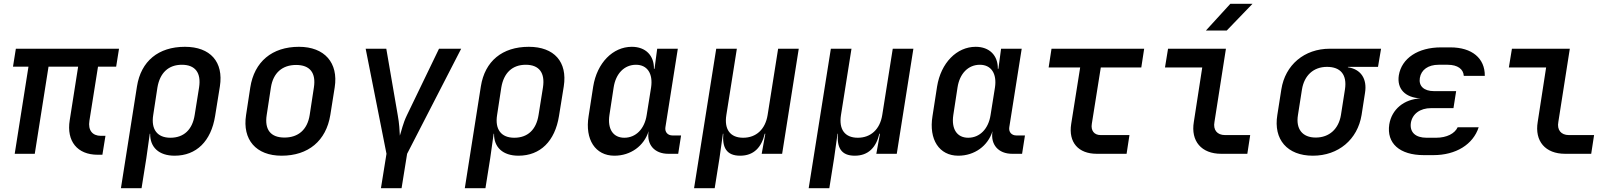

<svg xmlns="http://www.w3.org/2000/svg" viewBox="-20 -805 8440 1005"><path d="M491 5H516L532 -94H508C464 -94 440 -123 448 -173L493 -456H588L603 -550H63L48 -456H129L57 0H162L234 -456H389L345 -176C327 -66 385 5 491 5Z M613 180H721L746 23L764 -105H766C765 -34 812 10 894 10C1008 10 1085 -66 1106 -198L1131 -353C1151 -481 1081 -560 948 -560C809 -560 718 -485 697 -353ZM872 -84C803 -84 770 -128 782 -203L804 -347C817 -424 862 -466 932 -466C1002 -466 1034 -424 1022 -347L999 -203C987 -126 942 -84 872 -84Z M1454 10C1594 10 1687 -68 1709 -203L1732 -348C1752 -476 1679 -560 1545 -560C1404 -560 1311 -482 1290 -347L1268 -203C1248 -74 1320 10 1454 10ZM1469 -85C1397 -85 1364 -126 1376 -203L1398 -347C1410 -424 1458 -465 1530 -465C1602 -465 1635 -424 1623 -347L1601 -203C1589 -126 1541 -85 1469 -85Z M1974 180H2082L2111 0L2394 -550H2278L2110 -202C2089 -159 2081 -118 2073 -95C2072 -118 2070 -159 2062 -202L2002 -550H1894L2003 0Z M2413 180H2521L2546 23L2564 -105H2566C2565 -34 2612 10 2694 10C2808 10 2885 -66 2906 -198L2931 -353C2951 -481 2881 -560 2748 -560C2609 -560 2518 -485 2497 -353ZM2672 -84C2603 -84 2570 -128 2582 -203L2604 -347C2617 -424 2662 -466 2732 -466C2802 -466 2834 -424 2822 -347L2799 -203C2787 -126 2742 -84 2672 -84Z M3196 10C3281 10 3351 -41 3375 -118V-117C3364 -48 3406 0 3478 0H3530L3545 -96H3500C3475 -96 3459 -114 3463 -139L3528 -550H3420L3406 -445H3403C3404 -514 3360 -560 3287 -560C3188 -560 3105 -476 3085 -352L3061 -197C3041 -75 3096 10 3196 10ZM3248 -84C3189 -84 3159 -130 3170 -203L3192 -347C3203 -420 3248 -466 3309 -466C3368 -466 3399 -420 3388 -347L3365 -203C3354 -130 3308 -84 3248 -84Z M3613 180H3721L3746 23L3764 -105H3766C3760 -34 3782 10 3854 10C3926 10 3966 -34 3983 -105H3986L3967 0H4074L4161 -550H4053L3998 -203C3986 -128 3938 -84 3870 -84C3802 -84 3770 -128 3782 -203L3837 -550H3729Z M4213 180H4321L4346 23L4364 -105H4366C4360 -34 4382 10 4454 10C4526 10 4566 -34 4583 -105H4586L4567 0H4674L4761 -550H4653L4598 -203C4586 -128 4538 -84 4470 -84C4402 -84 4370 -128 4382 -203L4437 -550H4329Z M4996 10C5081 10 5151 -41 5175 -118V-117C5164 -48 5206 0 5278 0H5330L5345 -96H5300C5275 -96 5259 -114 5263 -139L5328 -550H5220L5206 -445H5203C5204 -514 5160 -560 5087 -560C4988 -560 4905 -476 4885 -352L4861 -197C4841 -75 4896 10 4996 10ZM5048 -84C4989 -84 4959 -130 4970 -203L4992 -347C5003 -420 5048 -466 5109 -466C5168 -466 5199 -420 5188 -347L5165 -203C5154 -130 5108 -84 5048 -84Z M5721 0H5877L5892 -98H5741C5707 -98 5689 -122 5695 -157L5742 -452H5954L5969 -550H5484L5469 -452H5634L5587 -156C5572 -60 5624 0 5721 0Z M6292 -645H6401L6536 -785H6420ZM6372 0H6509L6524 -98H6392C6351 -98 6329 -125 6337 -167L6397 -550H6094L6078 -452H6273L6229 -167C6212 -66 6269 0 6372 0Z M6852 10C6986 10 7086 -75 7107 -203L7125 -319C7137 -393 7103 -443 7035 -453L7036 -455H7193L7209 -550H6941C6807 -550 6707 -465 6687 -337L6666 -203C6645 -75 6718 10 6852 10ZM6867 -85C6797 -85 6762 -130 6774 -203L6795 -337C6807 -410 6855 -455 6926 -455C6996 -455 7032 -415 7020 -337L6999 -203C6987 -130 6938 -85 6867 -85Z M7483 7C7601 7 7691 -49 7720 -139H7610C7595 -106 7553 -84 7497 -84H7447C7389 -84 7358 -113 7365 -162C7373 -209 7413 -239 7471 -239H7588L7602 -328H7486C7433 -328 7405 -355 7412 -397C7419 -440 7456 -466 7510 -466H7558C7610 -466 7640 -443 7642 -408H7752C7753 -500 7685 -557 7572 -557H7523C7402 -557 7317 -500 7302 -411C7291 -340 7335 -294 7416 -290C7329 -286 7265 -233 7252 -154C7237 -55 7306 7 7433 7Z M8172 0H8309L8324 -98H8192C8151 -98 8129 -125 8137 -167L8197 -550H7894L7878 -452H8073L8029 -167C8012 -66 8069 0 8172 0Z"/></svg>

Font: JetBrains Mono SemiBold
Style: Italic
Weight: 472
Italic angle: -9°
Monospace: yes
Designer: Philipp Nurullin, Konstantin Bulenkov
Foundry: JetBrains
Version: Version 2.305